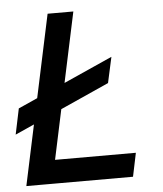

<svg xmlns="http://www.w3.org/2000/svg" viewBox="-59 -735 662 780"><g transform="rotate(-5 272.5 -345.0)"><path d="M-8 -212 14 -317 407 -493 384 -388ZM67 0 87 -96H472L452 0ZM17 0 164 -690H269L122 0Z"/></g></svg>

Font: Radio Canada Big
Style: Italic
Weight: 400
Italic angle: -12°
Designer: Étienne Aubert Bonn
Foundry: Coppers and Brasses
Version: Version 1.001